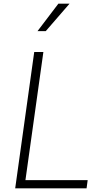

<svg xmlns="http://www.w3.org/2000/svg" viewBox="-20 -1029 574 1049"><path d="M63 0 167 -745H217L119 -45H459L453 0ZM185 -859 299 -1009H360L230 -859Z"/></svg>

Font: Plus Jakarta Sans ExtraLight
Style: Italic
Weight: 200
Italic angle: -8°
Designer: Gumpita Rahayu
Foundry: Tokotype
Version: Version 2.071; ttfautohint (v1.8.4.7-5d5b);gftools[0.9.29]